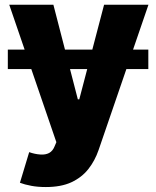

<svg xmlns="http://www.w3.org/2000/svg" viewBox="-20 -565 643 790"><path d="M12.2 -360.8H590.3V-280.8H12.2ZM168.5 204.6Q135.7 204.6 109.4 199.7Q80.6 194.3 62 187L100.1 61Q123 69.3 146.5 70.8Q167 72.3 182.1 64.5Q197.3 56.2 205.1 36.1L211.9 20L18.1 -545.4H199.7L300.3 -156.2H306.2L408.2 -545.4H590.8L385.7 52.2Q370.6 96.2 343.3 130.9Q316.4 165 273.4 185.1Q231 204.6 168.5 204.6Z"/></svg>

Font: My Font
Style: Regular
Weight: 500
Designer: Rasmus Andersson
Foundry: rsms
Version: Version 0.001